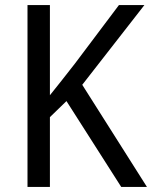

<svg xmlns="http://www.w3.org/2000/svg" viewBox="-20 -734 597 754"><path d="M557 0 303 -401 547 -714H447L274 -484C237 -436 204 -395 176 -360V-714H88V0H176V-274L241 -337L456 0Z"/></svg>

Font: Noto Sans Lao Looped SemiCondensed
Style: Regular
Weight: 400
Width: 4
Designer: Mark Frömberg, Ben Mitchell
Foundry: The Fontpad Ltd
Version: Version 1.002